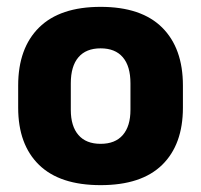

<svg xmlns="http://www.w3.org/2000/svg" viewBox="-20 -526 586 560"><path d="M273.5 14Q154.5 14 93.8 -45.2Q33 -104.5 33 -212V-276.5Q33 -385.5 94 -445.8Q155 -506 273.5 -506Q392 -506 452.8 -445.8Q513.5 -385.5 513.5 -276.5V-212Q513.5 -104.5 453 -45.2Q392.5 14 273.5 14ZM273.5 -106.5Q316 -106.5 338.2 -132.2Q360.5 -158 360.5 -205.5V-283Q360.5 -333 338.2 -359Q316 -385 273.5 -385Q231 -385 208.8 -359Q186.5 -333 186.5 -283V-205.5Q186.5 -158 208.8 -132.2Q231 -106.5 273.5 -106.5Z"/></svg>

Font: Anek Gujarati
Style: Bold
Weight: 700
Version: Version 1.003